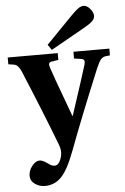

<svg xmlns="http://www.w3.org/2000/svg" viewBox="-75 -785 696 1071"><g transform="rotate(-5 272.5 -249.0)"><path d="M216 -541 361 -690Q389 -719 404.5 -729.5Q420 -740 435 -740Q453 -740 470.5 -719.5Q488 -699 488 -680Q488 -662 470.5 -647Q453 -632 420 -614L237 -511ZM-12 -452V-490H268V-452L230 -446Q207 -443 218 -413Q236 -358 274.5 -255Q313 -152 319 -134H321Q395 -359 412 -416Q419 -443 397 -446L356 -452V-490H557V-452L536 -450Q516 -448 505 -434Q494 -420 479 -385Q366 -112 302 60Q263 164 225 203Q187 242 133 242Q102 242 77 224.5Q52 207 52 179Q52 150 72 124Q92 98 116 98Q132 98 161 119Q179 134 197 134Q223 134 236 85Q244 54 230 19Q157 -172 59 -406Q44 -442 21 -447Z"/></g></svg>

Font: Heuristica
Style: Bold
Weight: 700
Version: Version 1.0.2